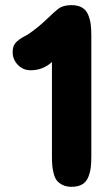

<svg xmlns="http://www.w3.org/2000/svg" viewBox="-20 -720 433 740"><path d="M180.2 -118.2V-481Q145.5 -449.2 98.1 -449.2Q68.8 -449.2 48.8 -470Q28.8 -490.7 28.8 -519Q28.8 -532.7 32.7 -542.7Q36.6 -552.7 46.6 -561.3Q56.6 -569.8 63.5 -574Q70.3 -578.1 86.9 -586.9Q123.5 -610.8 163.8 -649.4Q204.1 -688 213.9 -691.9Q231 -700.2 255.9 -700.2Q280.8 -700.2 296.9 -690.4Q313 -680.7 320.3 -661.9Q327.6 -643.1 329.8 -625.2Q332 -607.4 332 -582V-118.2Q332 -91.8 329.8 -74Q327.6 -56.2 320.3 -37.6Q313 -19 296.9 -9.5Q280.8 0 255.9 0Q235.8 0 221.4 -7.1Q207 -14.2 199 -24.4Q190.9 -34.7 186.8 -51.5Q182.6 -68.4 181.4 -82.8Q180.2 -97.2 180.2 -118.2Z"/></svg>

Font: Concert One
Style: Regular
Weight: 400
Designer: Johan Kallas, Mihkel Virkus
Foundry: Johan Kallas, Mihkel Virkus
Version: Version 1.003